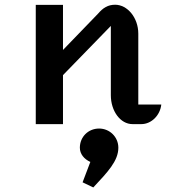

<svg xmlns="http://www.w3.org/2000/svg" viewBox="-20 -532 724 823"><path d="M133.3 0H250V-210L455.1 -420.9V-124C455.1 -55.7 496.1 0 547.9 0H585.9C628.9 0 666.5 -37.6 671.4 -84H572.8V-387.7C572.8 -456.5 525.9 -511.7 473.6 -511.7C442.4 -511.7 421.4 -498 400.9 -474.1L250 -317.9V-511.2H133.3ZM322.3 101.1C322.3 127.9 340.3 149.9 367.2 162.1L334 249.5L379.9 271.5C441.9 205.1 487.3 157.7 487.3 101.1C487.3 55.2 450.2 19 404.8 19C357.9 19 322.3 55.2 322.3 101.1Z"/></svg>

Font: Atomic Age
Style: Regular
Weight: 400
Designer: James Grieshaber
Foundry: James Grieshaber
Version: Version 1.002